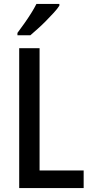

<svg xmlns="http://www.w3.org/2000/svg" viewBox="-20 -960 469 980"><path d="M78 0V-714H182V-90H407V0ZM283 -931Q273 -915 254.5 -895Q236 -875 215 -853.5Q194 -832 172.5 -813Q151 -794 135 -780H69V-792Q87 -816 105 -841.5Q123 -867 139 -892.5Q155 -918 166 -940H283Z"/></svg>

Font: Noto Sans Bengali Condensed Medium
Style: Regular
Weight: 500
Width: 3
Designer: Jelle Bosma - Monotype Design Team
Foundry: Monotype Imaging Inc.
Version: Version 2.003